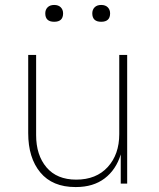

<svg xmlns="http://www.w3.org/2000/svg" viewBox="-20 -742 644 776"><path d="M163 -688Q163 -703 172.5 -712.5Q182 -722 199 -722Q216 -722 225.5 -712.5Q235 -703 235 -688Q235 -654 199 -654Q163 -654 163 -688ZM353 -688Q353 -703 362.5 -712.5Q372 -722 389 -722Q406 -722 415.5 -712.5Q425 -703 425 -688Q425 -654 389 -654Q353 -654 353 -688ZM285 14Q192 14 143 -45Q94 -104 94 -204V-520H126V-196Q126 -115 168 -65.5Q210 -16 288 -16Q369 -16 415.5 -67Q462 -118 462 -200V-520H494V0H468V-118Q449 -56 403 -21Q357 14 287 14Z"/></svg>

Font: Sora Thin
Style: Regular
Weight: 32
Designer: Jonathan Barnbrook, Julián Moncada
Foundry: Barnbrook Fonts
Version: Version 2.000